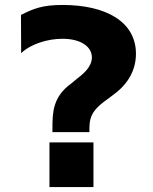

<svg xmlns="http://www.w3.org/2000/svg" viewBox="-20 -758 620 778"><path d="M192.5 -222.7H342.3V-240.1C342.3 -294.4 366.1 -321 413.7 -354.8L436.8 -372.2C485.8 -406.6 530.9 -461.6 530.9 -540.1C530.9 -669.7 409.8 -737.9 233.3 -737.9C152 -737.9 115.4 -723 65 -697.4L65.7 -542.6C104.4 -579.5 172.2 -600.9 233.3 -600.9C305.4 -600.9 352.3 -570.3 352.3 -525.2C352.3 -485.1 312.9 -454.9 291.5 -438.6L268.8 -419.7C195 -366.5 192.5 -304.3 192.5 -240.1ZM180.4 0H358.7V-181.1H180.4Z"/></svg>

Font: TID UI Extra Bold
Style: Regular
Weight: 800
Designer: The TID Project Authors
Foundry: Bakken & Bæck
Version: Version 1.001;hotconv 1.0.109;makeotfexe 2.5.65596